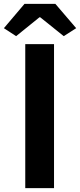

<svg xmlns="http://www.w3.org/2000/svg" viewBox="-39 -968 412 988"><path d="M91 0H239V-741H91ZM44 -782 164 -879H168L289 -782L353 -823L246 -948H87L-19 -823Z"/></svg>

Font: Noto Sans TC
Style: Bold
Weight: 700
Designer: Ryoko NISHIZUKA 西塚涼子 (kana, bopomofo & ideographs); Paul D. Hunt (Latin, Greek & Cyrillic); Sandoll Communications 산돌커뮤니
Foundry: Adobe
Version: Version 2.004;hotconv 1.0.118;makeotfexe 2.5.65603